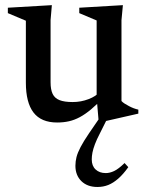

<svg xmlns="http://www.w3.org/2000/svg" viewBox="-20 -465 574 746"><path d="M176.5 -145.5Q176.5 -117 184.5 -100.2Q192.5 -83.5 211.2 -76Q230 -68.5 262.5 -68.5Q294.5 -68.5 324 -79.8Q353.5 -91 367.5 -108.5L385 -89Q357 -59.5 334 -40.2Q311 -21 290 -9.8Q269 1.5 247.8 6.2Q226.5 11 202 11Q140 11 110.2 -27.8Q80.5 -66.5 80.5 -144V-384.5L10.5 -414V-435L181.5 -445L176.5 -387ZM363.5 9 355.5 -85V-385.5L288 -414V-435L457.5 -445L452 -386.5V-72.5Q456.5 -67.5 464.2 -62.5Q472 -57.5 481 -52.8Q490 -48 499.2 -44.5Q508.5 -41 517.5 -39V-23.5L374.5 9ZM368 53.5Q355.5 77.5 348.8 95.5Q342 113.5 339.2 127.8Q336.5 142 336.5 154.5Q336.5 179.5 351.5 193.5Q366.5 207.5 391 207.5Q406.5 207.5 423.5 199.5Q440.5 191.5 464 168.5L478.5 184.5Q458.5 212.5 439.2 229.2Q420 246 400.5 253.8Q381 261.5 358.5 261.5Q319.5 261.5 296.2 238.8Q273 216 273 179Q273 162.5 277.2 145.5Q281.5 128.5 293 106.5Q304.5 84.5 325.5 53.5L379 -24.5H407Z"/></svg>

Font: Newsreader 24pt Medium
Style: Regular
Weight: 500
Designer: Hugues Gentile
Foundry: Production Type
Version: Version 1.003